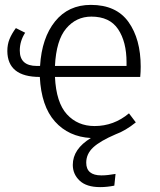

<svg xmlns="http://www.w3.org/2000/svg" viewBox="-20 -554 653 786"><path d="M390 212Q334 212 306 185.5Q278 159 278 121Q278 56 352 11Q261 6 205 -56.5Q149 -119 143 -239Q11 -239 10 -345Q10 -372 19 -394Q28 -416 45 -439L83 -420Q61 -386 61 -347Q61 -284 131 -284H144Q151 -399 205.5 -466.5Q260 -534 352 -534Q456 -534 506 -464Q556 -394 556 -281Q556 -259 554 -239H205Q210 -134 254 -86Q298 -38 367 -38Q446 -38 508 -90L536 -53Q494 -19 453 -4Q390 23 361.5 49.5Q333 76 333 112Q333 164 395 164Q420 164 453 158L448 206Q418 212 390 212ZM498 -284V-299Q498 -383 463.5 -434.5Q429 -486 354 -486Q292 -486 251 -437.5Q210 -389 205 -284Z"/></svg>

Font: Trujillo Light
Style: Regular
Weight: 300
Designer: Fira Sans original fonts by bBox Type GmbH, Carrois Corporate GbR, & Edenspiekermann AG / Changes by Cristiano Sobral
Foundry: Fira Sans original fonts by bBox Type GmbH, Carrois Corporate GbR, & Edenspiekermann AG / Changes by Cristiano Sobral
Version: Version 4.301;July 28, 2020;FontCreator 13.0.0.2655 64-bit